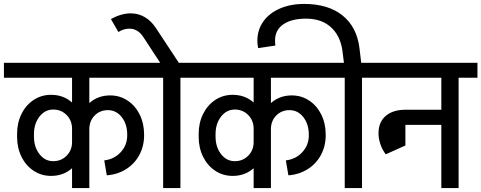

<svg xmlns="http://www.w3.org/2000/svg" viewBox="-55 -958 2452 978"><path d="M400 -433Q444 -472 506 -472Q555 -472 594.5 -446Q634 -420 656.5 -374.5Q679 -329 679 -273V-268Q679 -214 655 -169Q631 -124 587.5 -96.5Q544 -69 489 -65L476 -141Q527 -147 560 -183Q593 -219 593 -268V-272Q593 -326 565 -361.5Q537 -397 495 -397Q454 -397 427 -369.5Q400 -342 400 -300V0H312V-101Q268 -62 205 -62Q156 -62 116.5 -88Q77 -114 54.5 -159.5Q32 -205 32 -261V-276Q32 -332 54.5 -377.5Q77 -423 116.5 -449Q156 -475 205 -475Q268 -475 312 -436V-562H-35V-638H750V-562H400ZM312 -234V-302Q312 -344 284.5 -372Q257 -400 216 -400Q174 -400 146 -364Q118 -328 118 -275V-262Q118 -209 146 -173Q174 -137 216 -137Q257 -137 284.5 -165Q312 -193 312 -234Z M680 -638H960V-562H864V0H776V-562H680ZM856 -638H761L676 -768Q648 -812 604 -812Q575 -812 548 -795L510 -861Q563 -890 611 -890Q650 -890 683 -870.5Q716 -851 740 -814Z M1325 -433Q1369 -472 1431 -472Q1480 -472 1519.5 -446Q1559 -420 1581.5 -374.5Q1604 -329 1604 -273V-268Q1604 -214 1580 -169Q1556 -124 1512.5 -96.5Q1469 -69 1414 -65L1401 -141Q1452 -147 1485 -183Q1518 -219 1518 -268V-272Q1518 -326 1490 -361.5Q1462 -397 1420 -397Q1379 -397 1352 -369.5Q1325 -342 1325 -300V0H1237V-101Q1193 -62 1130 -62Q1081 -62 1041.5 -88Q1002 -114 979.5 -159.5Q957 -205 957 -261V-276Q957 -332 979.5 -377.5Q1002 -423 1041.5 -449Q1081 -475 1130 -475Q1193 -475 1237 -436V-562H890V-638H1675V-562H1325ZM1237 -234V-302Q1237 -344 1209.5 -372Q1182 -400 1141 -400Q1099 -400 1071 -364Q1043 -328 1043 -275V-262Q1043 -209 1071 -173Q1099 -137 1141 -137Q1182 -137 1209.5 -165Q1237 -193 1237 -234Z M1885 -638V-562H1789V0H1701V-562H1605V-638H1697L1689 -701Q1678 -777 1630 -820Q1582 -863 1504 -863Q1430 -863 1388 -834Q1346 -805 1346 -752Q1346 -735 1348 -726L1260 -713Q1256 -730 1256 -751Q1256 -805 1285.5 -847.5Q1315 -890 1369.5 -914Q1424 -938 1494 -938Q1617 -938 1690 -879Q1763 -820 1776 -713L1785 -638Z M2377 -562H2281V0H2193V-322H2010V-217L1910 -172Q1892 -195 1882.5 -224Q1873 -253 1873 -279Q1873 -335 1908.5 -366.5Q1944 -398 2007 -399H2193V-562H1815V-638H2377Z"/></svg>

Font: Akshar
Style: Regular
Weight: 400
Designer: Tall Chai
Foundry: Tall Chai
Version: Version 1.000